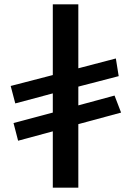

<svg xmlns="http://www.w3.org/2000/svg" viewBox="-20 -880 608 880"><path d="M339 -20V-311L535 -364L505 -442L339 -397V-483L524 -531L511 -612L339 -567V-860H222V-536L29 -486L50 -406L222 -452V-364L42 -316L63 -235L222 -278V-20Z"/></svg>

Font: Ny Stormning
Style: Gr
Weight: 400
Designer: Robert Jablonski, Mew Too
Foundry: Cannot Into Space Fonts
Version: Version 0.90